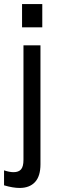

<svg xmlns="http://www.w3.org/2000/svg" viewBox="-45 -717 291 949"><path d="M-25 199V125Q2 134 22 134Q47 134 59 120.2Q71 106.5 71 73V-493H155V95Q155 154 128 183Q101 212 52 212Q19 212 -25 199ZM64 -697H164V-582H64Z"/></svg>

Font: HK Grotesk
Style: Regular
Weight: 400
Designer: Alfredo Marco Pradil
Foundry: Hanken Design Co.
Version: Version 3.001